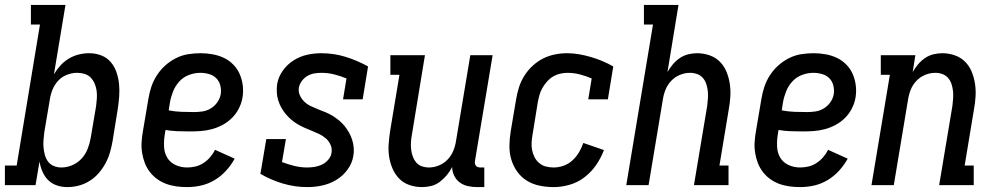

<svg xmlns="http://www.w3.org/2000/svg" viewBox="-44 -755 4064 783"><path d="M230 8Q208 8 187.5 1Q167 -6 152.5 -20.5Q138 -35 129.5 -54.5Q121 -74 117 -96L101 0H-24V-80H24L119 -655H82V-735H223L176 -452Q187 -471 202.5 -488Q218 -505 237.5 -516.5Q257 -528 278 -533Q299 -538 320 -538Q346 -538 369 -529Q392 -520 407.5 -502Q423 -484 431 -460.5Q439 -437 441.5 -412Q444 -387 442 -361Q440 -335 436 -309L415 -179Q411 -156 404.5 -133.5Q398 -111 386.5 -89.5Q375 -68 358.5 -49Q342 -30 321 -17Q300 -4 277 2Q254 8 230 8ZM206 -72Q229 -72 251 -81.5Q273 -91 289 -108.5Q305 -126 313.5 -148Q322 -170 326 -193L348 -323Q350 -338 351 -354Q352 -370 350 -385Q348 -400 342 -414Q336 -428 326 -438.5Q316 -449 301 -453.5Q286 -458 271 -458Q271 -458 271 -458Q271 -458 270 -458Q250 -458 229 -450Q208 -442 193 -425.5Q178 -409 170 -389Q162 -369 159 -348L137 -218Q135 -202 133.5 -185.5Q132 -169 133.5 -153.5Q135 -138 139 -123Q143 -108 152 -96Q161 -84 175.5 -78Q190 -72 206 -72Z M719 8Q697 8 675 5Q653 2 633 -5.5Q613 -13 596 -25.5Q579 -38 566.5 -54.5Q554 -71 546.5 -90.5Q539 -110 535.5 -132Q532 -154 533.5 -176Q535 -198 539 -221L561 -351Q565 -376 573 -400.5Q581 -425 595.5 -447.5Q610 -470 630 -488Q650 -506 674 -518Q698 -530 723.5 -534Q749 -538 774 -538Q799 -538 823.5 -533.5Q848 -529 869 -519Q890 -509 907 -492Q924 -475 933.5 -453Q943 -431 946 -406.5Q949 -382 945 -357Q941 -334 930 -312.5Q919 -291 902 -274Q885 -257 863.5 -245.5Q842 -234 819 -228Q796 -222 773.5 -220.5Q751 -219 728 -219Q703 -219 678.5 -220Q654 -221 631 -225L628 -207Q624 -183 625 -157.5Q626 -132 638 -112Q650 -92 672 -82Q694 -72 719 -72Q736 -72 753 -76Q770 -80 785.5 -90Q801 -100 813 -114Q825 -128 833 -144L913 -108Q899 -82 878 -59Q857 -36 831 -20.5Q805 -5 776.5 1.5Q748 8 719 8ZM747 -298Q764 -298 781.5 -300.5Q799 -303 815 -312.5Q831 -322 842 -337.5Q853 -353 856 -370Q859 -388 854.5 -406Q850 -424 838 -436Q826 -448 808.5 -453Q791 -458 773 -458Q750 -458 727 -449.5Q704 -441 687.5 -423Q671 -405 662 -382.5Q653 -360 649 -337L644 -305Q669 -300 695 -299Q721 -298 747 -298Z M1210 8Q1158 8 1109.5 -6.5Q1061 -21 1018 -46L1042 -188H1122L1106 -94Q1130 -85 1156 -78.5Q1182 -72 1209 -72Q1224 -72 1239.5 -74.5Q1255 -77 1269.5 -84Q1284 -91 1295 -104Q1306 -117 1308 -132Q1311 -149 1304 -164.5Q1297 -180 1285 -190.5Q1273 -201 1258.5 -208Q1244 -215 1229 -221Q1214 -227 1199 -233.5Q1184 -240 1170.5 -248Q1157 -256 1144.5 -266.5Q1132 -277 1122 -289Q1112 -301 1104 -315Q1096 -329 1091 -344.5Q1086 -360 1085 -377Q1084 -394 1086 -411Q1091 -441 1109 -466.5Q1127 -492 1153 -508.5Q1179 -525 1208 -531.5Q1237 -538 1266 -538Q1318 -538 1366 -523Q1414 -508 1457 -484L1435 -350H1355L1369 -435Q1345 -445 1319.5 -451.5Q1294 -458 1267 -458Q1252 -458 1237.5 -455.5Q1223 -453 1210 -445.5Q1197 -438 1187.5 -425.5Q1178 -413 1175 -399Q1172 -381 1179 -366Q1186 -351 1197.5 -340Q1209 -329 1224 -322Q1239 -315 1254 -309Q1269 -303 1284 -297Q1299 -291 1312.5 -282.5Q1326 -274 1338.5 -264Q1351 -254 1361 -241.5Q1371 -229 1379 -215Q1387 -201 1392 -185.5Q1397 -170 1398.5 -153Q1400 -136 1397 -119Q1392 -89 1373 -63Q1354 -37 1327 -21Q1300 -5 1270 1.5Q1240 8 1210 8Z M1677 8Q1650 8 1625.5 -0.5Q1601 -9 1584 -26.5Q1567 -44 1557 -67Q1547 -90 1543 -115.5Q1539 -141 1541 -167.5Q1543 -194 1547 -221L1585 -450H1548V-530H1689L1636 -207Q1633 -192 1632 -176.5Q1631 -161 1632.5 -146.5Q1634 -132 1639 -118Q1644 -104 1653 -93Q1662 -82 1676 -77Q1690 -72 1706 -72Q1726 -72 1746.5 -80.5Q1767 -89 1782 -105Q1797 -121 1805 -141Q1813 -161 1816 -182L1874 -530H1965L1893 -99Q1892 -93 1893 -88Q1894 -83 1897 -79Q1900 -75 1905 -73.5Q1910 -72 1916 -72H1931V8H1902Q1883 8 1864.5 4Q1846 0 1831.5 -10.5Q1817 -21 1808.5 -38Q1800 -55 1800 -74Q1791 -56 1778 -40.5Q1765 -25 1749 -13Q1733 -1 1714 3.5Q1695 8 1677 8Z M2214 8Q2184 8 2155.5 2Q2127 -4 2104 -18.5Q2081 -33 2065 -55.5Q2049 -78 2041 -105Q2033 -132 2033.5 -161.5Q2034 -191 2039 -221L2061 -351Q2065 -375 2072.5 -399Q2080 -423 2094 -445.5Q2108 -468 2128 -486.5Q2148 -505 2171 -516.5Q2194 -528 2219 -533Q2244 -538 2269 -538Q2294 -538 2319 -533.5Q2344 -529 2367.5 -522Q2391 -515 2413.5 -505.5Q2436 -496 2457 -484L2435 -350H2355L2369 -435Q2346 -445 2321 -451.5Q2296 -458 2270 -458Q2256 -458 2240.5 -454.5Q2225 -451 2211.5 -443Q2198 -435 2187 -422.5Q2176 -410 2168 -396Q2160 -382 2156 -367.5Q2152 -353 2149 -337L2128 -207Q2125 -191 2124 -174.5Q2123 -158 2126 -143Q2129 -128 2136 -114Q2143 -100 2155 -90Q2167 -80 2182 -76Q2197 -72 2214 -72Q2234 -72 2254 -79Q2274 -86 2290 -100.5Q2306 -115 2317 -133.5Q2328 -152 2335 -172L2419 -143Q2407 -111 2387 -82Q2367 -53 2339.5 -32Q2312 -11 2279 -1.5Q2246 8 2214 8Z M2510 0 2619 -655H2582V-735H2723L2678 -461Q2687 -477 2699.5 -492Q2712 -507 2728 -518Q2744 -529 2762.5 -533.5Q2781 -538 2799 -538Q2825 -538 2849.5 -529.5Q2874 -521 2891.5 -503.5Q2909 -486 2918.5 -463Q2928 -440 2932 -414.5Q2936 -389 2934.5 -362.5Q2933 -336 2928 -309L2890 -80H2927V0H2786L2840 -323Q2842 -338 2843 -353.5Q2844 -369 2842.5 -383.5Q2841 -398 2836.5 -412Q2832 -426 2822.5 -437Q2813 -448 2799 -453Q2785 -458 2770 -458Q2749 -458 2728.5 -449.5Q2708 -441 2693 -425Q2678 -409 2670 -389Q2662 -369 2659 -348L2601 0Z M3219 8Q3197 8 3175 5Q3153 2 3133 -5.5Q3113 -13 3096 -25.5Q3079 -38 3066.5 -54.5Q3054 -71 3046.5 -90.5Q3039 -110 3035.5 -132Q3032 -154 3033.5 -176Q3035 -198 3039 -221L3061 -351Q3065 -376 3073 -400.5Q3081 -425 3095.5 -447.5Q3110 -470 3130 -488Q3150 -506 3174 -518Q3198 -530 3223.5 -534Q3249 -538 3274 -538Q3299 -538 3323.5 -533.5Q3348 -529 3369 -519Q3390 -509 3407 -492Q3424 -475 3433.5 -453Q3443 -431 3446 -406.5Q3449 -382 3445 -357Q3441 -334 3430 -312.5Q3419 -291 3402 -274Q3385 -257 3363.5 -245.5Q3342 -234 3319 -228Q3296 -222 3273.5 -220.5Q3251 -219 3228 -219Q3203 -219 3178.5 -220Q3154 -221 3131 -225L3128 -207Q3124 -183 3125 -157.5Q3126 -132 3138 -112Q3150 -92 3172 -82Q3194 -72 3219 -72Q3236 -72 3253 -76Q3270 -80 3285.5 -90Q3301 -100 3313 -114Q3325 -128 3333 -144L3413 -108Q3399 -82 3378 -59Q3357 -36 3331 -20.5Q3305 -5 3276.5 1.5Q3248 8 3219 8ZM3247 -298Q3264 -298 3281.5 -300.5Q3299 -303 3315 -312.5Q3331 -322 3342 -337.5Q3353 -353 3356 -370Q3359 -388 3354.5 -406Q3350 -424 3338 -436Q3326 -448 3308.5 -453Q3291 -458 3273 -458Q3250 -458 3227 -449.5Q3204 -441 3187.5 -423Q3171 -405 3162 -382.5Q3153 -360 3149 -337L3144 -305Q3169 -300 3195 -299Q3221 -298 3247 -298Z M3510 0 3585 -450H3548V-530H3689L3678 -461Q3687 -477 3699.5 -492Q3712 -507 3728 -518Q3744 -529 3762.5 -533.5Q3781 -538 3799 -538Q3825 -538 3849.5 -529.5Q3874 -521 3891.5 -503.5Q3909 -486 3918.5 -463Q3928 -440 3932 -414.5Q3936 -389 3934.5 -362.5Q3933 -336 3928 -309L3890 -80H3927V0H3786L3840 -323Q3842 -338 3843 -353.5Q3844 -369 3842.5 -383.5Q3841 -398 3836.5 -412Q3832 -426 3822.5 -437Q3813 -448 3799 -453Q3785 -458 3770 -458Q3749 -458 3728.5 -449.5Q3708 -441 3693 -425Q3678 -409 3670 -389Q3662 -369 3659 -348L3601 0Z"/></svg>

Font: Iosevka Slab Medium
Style: Italic
Weight: 500
Italic angle: -9°
Monospace: yes
Designer: Belleve Invis
Foundry: Belleve Invis
Version: Version 11.1.0; ttfautohint (v1.8.3)